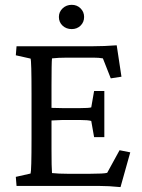

<svg xmlns="http://www.w3.org/2000/svg" viewBox="-20 -763 583 788"><path d="M274.4 -643.6Q252 -643.6 236.8 -657.7Q221.7 -671.9 221.7 -693.4Q221.7 -714.4 237.1 -728.8Q252.4 -743.2 274.4 -743.2Q295.9 -743.2 310.5 -728.8Q325.2 -714.4 325.2 -693.4Q325.2 -671.9 310.5 -657.7Q295.9 -643.6 274.4 -643.6ZM366.2 -200.2 354.5 -266.6Q340.8 -270.5 309.6 -270.5H235.4Q222.7 -270.5 191.4 -268.6V-149.4Q191.4 -76.2 193.4 -52.7Q221.2 -49.8 255.9 -49.8H350.6Q406.7 -49.8 419.9 -53.7L470.7 -146.5L514.6 -137.7L474.6 4.9Q426.8 0 382.8 0H47.9L44.9 -37.1L105.5 -50.8Q109.4 -62.5 109.4 -194.3V-377.9Q109.4 -512.2 105.5 -522.5L44.9 -536.1L47.9 -573.2H361.3Q408.2 -573.2 459 -577.1L478.5 -448.2L434.6 -441.4L402.3 -523.4Q386.2 -526.4 364.3 -526.4H253.9Q219.7 -526.4 193.4 -523.4Q191.4 -505.9 191.4 -413.1V-320.3Q199.2 -320.3 213.9 -319.8Q228.5 -319.3 235.4 -319.3H309.6Q344.2 -319.3 354.5 -322.3L366.2 -389.6H408.2V-200.2Z"/></svg>

Font: Crimson Pro
Style: Regular
Weight: 400
Designer: Jacques Le Bailly
Foundry: Baron von Fonthausen
Version: Version 1.003